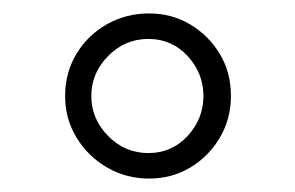

<svg xmlns="http://www.w3.org/2000/svg" viewBox="-20 -718 440 286"><path d="M202 -452Q168 -452 139.5 -468.5Q111 -485 94 -513Q77 -541 77 -575Q77 -610 94 -638Q111 -666 139.5 -682Q168 -698 202 -698Q236 -698 263.5 -681.5Q291 -665 307.5 -637.5Q324 -610 324 -575Q324 -541 307.5 -513Q291 -485 263.5 -468.5Q236 -452 202 -452ZM201 -490Q236 -490 259.5 -515.5Q283 -541 283 -575Q283 -609 259.5 -634.5Q236 -660 201 -660Q166 -660 141 -634.5Q116 -609 116 -575Q116 -541 141 -515.5Q166 -490 201 -490Z"/></svg>

Font: Archivo ExtraCondensed Light
Style: Regular
Weight: 300
Width: 2
Designer: Hector Gatti
Foundry: Omnibus-Type
Version: Version 2.001